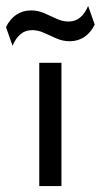

<svg xmlns="http://www.w3.org/2000/svg" viewBox="-66 -629 340 649"><path d="M66.7 0Q66.7 0 66.7 -416.7Q66.7 -416.7 141.7 -416.7Q141.7 -416.7 141.7 0Q141.7 0 66.7 0ZM-23.6 -474.3 -45.8 -537.5Q-31.9 -565.3 -10.4 -579.5Q11.1 -593.8 38.9 -593.8Q62.5 -593.8 83.7 -584.4Q104.9 -575 125.3 -565.6Q145.8 -556.2 165.3 -556.2Q188.9 -556.2 205.2 -570.1Q221.5 -584 231.9 -609L254.2 -545.8Q240.3 -518.1 218.8 -503.8Q197.2 -489.6 169.4 -489.6Q146.5 -489.6 125 -499Q103.5 -508.3 83.3 -517.7Q63.2 -527.1 43.1 -527.1Q19.4 -527.1 3.1 -513.2Q-13.2 -499.3 -23.6 -474.3Z"/></svg>

Font: co2trust
Style: Regular
Weight: 400
Designer: Kristian Moeller
Foundry: Dicotype
Version: Version 1.000